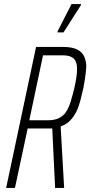

<svg xmlns="http://www.w3.org/2000/svg" viewBox="-20 -917 441 937"><path d="M10 0 156 -688H286Q332 -688 356.5 -675.5Q381 -663 391 -641Q401 -619 401 -590Q401 -583 399 -566Q397 -549 394 -528Q391 -507 387 -488Q380 -457 372.5 -427.5Q365 -398 353 -373Q341 -348 322.5 -329Q304 -310 276 -300L293 0H249L235 -290Q230 -290 224 -290Q218 -290 212 -290H115L53 0ZM123 -330H213Q246 -330 267.5 -340.5Q289 -351 302.5 -371.5Q316 -392 325 -421.5Q334 -451 343 -488Q349 -515 352.5 -538Q356 -561 356 -580Q356 -602 350 -616.5Q344 -631 328.5 -639Q313 -647 284 -647H190ZM261 -759V-764L329 -897H375V-892L290 -759Z"/></svg>

Font: Saira ExtraCondensed ExtraLight
Style: Italic
Weight: 250
Width: 2
Italic angle: -12°
Designer: Hector Gatti with collaboration of the Omnibus-Type team
Foundry: Omnibus-Type
Version: Version 1.101